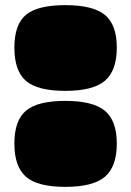

<svg xmlns="http://www.w3.org/2000/svg" viewBox="-20 -719 510 748"><path d="M234.5 9Q126 9 81 -30.5Q36 -70 36 -160Q36 -250 81.5 -288Q127 -326 234.5 -326Q342 -326 388.5 -287.5Q435 -249 435 -159.5Q435 -70 389 -30.5Q343 9 234.5 9ZM234.5 -365Q126 -365 81 -404Q36 -443 36 -533.5Q36 -624 81.5 -661.5Q127 -699 234.5 -699Q342 -699 388.5 -661Q435 -623 435 -533.5Q435 -444 389 -404.5Q343 -365 234.5 -365Z"/></svg>

Font: Erica One
Style: Regular
Weight: 400
Designer: Miguel Hernandez
Foundry: Miguel Hernandez
Version: Version 1.003